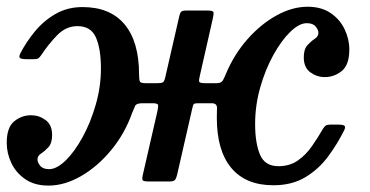

<svg xmlns="http://www.w3.org/2000/svg" viewBox="-32 -552 1124 584"><path d="M1030.5 -401.5Q1030.5 -354.5 1007.5 -336Q984.5 -317.5 956 -317.5Q932 -317.5 912 -332Q892 -346.5 892 -377.5Q892 -402.5 903 -414.5Q914 -426.5 925.2 -433.8Q936.5 -441 936.5 -452Q936.5 -461 928.2 -471.2Q920 -481.5 901 -481.5Q878 -481.5 851 -455.2Q824 -429 799.5 -384.8Q775 -340.5 759.5 -286Q744 -231.5 744 -175Q744 -117 758.8 -81.8Q773.5 -46.5 815 -46.5Q849 -46.5 873.5 -63.5Q898 -80.5 916.2 -106.5Q934.5 -132.5 950.5 -160.5Q955 -167.5 959 -170.2Q963 -173 974.5 -173H995.5Q1010.5 -173 1015.2 -169.8Q1020 -166.5 1015 -156Q994.5 -114.5 966 -76Q937.5 -37.5 896.8 -13Q856 11.5 799.5 11.5Q715.5 11.5 671.5 -41.2Q627.5 -94 627.5 -193.5Q627.5 -208 628 -223Q628.5 -238 612 -238H570.5Q559.5 -238 557.2 -235.2Q555 -232.5 553 -223L506.5 -19.5Q504 -9.5 500.2 -4.8Q496.5 0 483.5 0H421.5Q404.5 0 402 -3.8Q399.5 -7.5 402.5 -20.5L446.5 -212.5Q449.5 -225.5 449 -231.8Q448.5 -238 432.5 -238H401.5Q383 -238 379.2 -230.2Q375.5 -222.5 370.5 -210Q348 -146 306.5 -95.8Q265 -45.5 214.8 -16.5Q164.5 12.5 115.5 12.5Q73 12.5 44.8 -7Q16.5 -26.5 2.5 -56.2Q-11.5 -86 -11.5 -117.5Q-11.5 -164.5 11.2 -183Q34 -201.5 62.5 -201.5Q86.5 -201.5 106.5 -187Q126.5 -172.5 126.5 -141.5Q126.5 -116.5 115.5 -104.5Q104.5 -92.5 93.2 -85.2Q82 -78 82 -67Q82 -58 90.2 -47.8Q98.5 -37.5 117.5 -37.5Q140.5 -37.5 167.8 -64Q195 -90.5 219.2 -134.8Q243.5 -179 259.2 -233.5Q275 -288 275 -344Q275 -402.5 260 -437.5Q245 -472.5 203.5 -472.5Q168.5 -472.5 141.5 -444.5Q114.5 -416.5 93.5 -384.5Q89 -378 85.2 -375Q81.5 -372 69.5 -372H49Q34 -372 29.2 -375.2Q24.5 -378.5 29.5 -389Q47.5 -424 74.2 -456.5Q101 -489 137.2 -509.8Q173.5 -530.5 219 -530.5Q303 -530.5 347 -477.8Q391 -425 391 -325.5Q391 -312 392.8 -305.5Q394.5 -299 410 -299H446.5Q459 -299 463.2 -301.5Q467.5 -304 470 -314L513 -501.5Q515 -511.5 518.5 -515.8Q522 -520 535 -520H598.5Q616 -520 617.2 -514.8Q618.5 -509.5 615.5 -496.5L575.5 -320Q572.5 -308 574 -303.5Q575.5 -299 591.5 -299H627.5Q641.5 -299 646.2 -308Q651 -317 655 -327Q680 -386.5 720.5 -432.5Q761 -478.5 809 -505Q857 -531.5 903.5 -531.5Q945.5 -531.5 973.8 -512.2Q1002 -493 1016.2 -463Q1030.5 -433 1030.5 -401.5Z"/></svg>

Font: Besley* Medium
Style: Italic
Weight: 500
Italic angle: -13°
Designer: Owen Earl
Foundry: indestructible type*
Version: Version 3.000; ttfautohint (v1.8.3)